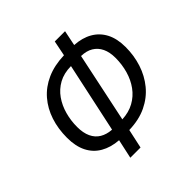

<svg xmlns="http://www.w3.org/2000/svg" viewBox="-192 -877 1039 1039"><g transform="rotate(-45 328.0 -357.0)"><path d="M223.1 9.8 247.1 -100.1Q188 -104.5 145.3 -129.2Q102.5 -153.8 79.8 -198.7Q57.1 -243.7 57.1 -308.6Q57.1 -377.4 76.4 -436Q95.7 -494.6 133.8 -538.8Q171.9 -583 228.8 -608.4Q285.6 -633.8 361.3 -636.2L378.9 -724.1H457.5L439.5 -636.2Q498 -632.8 540.5 -608.4Q583 -584 606 -539.8Q628.9 -495.6 628.9 -431.6Q628.9 -366.7 609.9 -307.9Q590.8 -249 553 -202.9Q515.1 -156.7 458.3 -129.4Q401.4 -102.1 325.2 -100.1L301.3 9.8ZM260.7 -167.5 346.7 -567.9Q292.5 -567.4 252.9 -545.7Q213.4 -523.9 187.7 -487.3Q162.1 -450.7 149.7 -405.3Q137.2 -359.9 137.2 -311.5Q137.2 -265.6 151.9 -234.4Q166.5 -203.1 194.3 -186.5Q222.2 -169.9 260.7 -167.5ZM339.4 -167.5Q391.1 -169.9 430.4 -191.7Q469.7 -213.4 496.1 -249.8Q522.5 -286.1 535.6 -332.3Q548.8 -378.4 548.8 -428.7Q548.8 -472.7 534.2 -503.2Q519.5 -533.7 491.9 -550.3Q464.4 -566.9 423.8 -567.9Z"/></g></svg>

Font: Open Sans SemiCondensed
Style: Italic
Weight: 400
Width: 4
Italic angle: -12°
Designer: Monotype Design Team
Foundry: Monotype Imaging Inc.
Version: Version 3.000